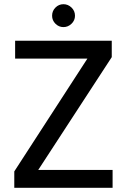

<svg xmlns="http://www.w3.org/2000/svg" viewBox="-20 -894 603 914"><path d="M48 0V-78L396 -615H52V-700H512V-622L162 -85H516V0ZM282 -765Q260 -765 244 -781Q228 -797 228 -819Q228 -842 244 -858Q260 -874 282 -874Q304 -874 320.5 -858Q337 -842 337 -819Q337 -797 320.5 -781Q304 -765 282 -765Z"/></svg>

Font: DM Sans 11pt Medium
Style: Regular
Weight: 500
Version: Version 4.004;gftools[0.9.30]